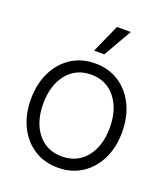

<svg xmlns="http://www.w3.org/2000/svg" viewBox="-136 -823 809 929"><g transform="rotate(20 269.0 -359.0)"><path d="M269 10.3Q199.2 10.3 146.2 -23.9Q93.3 -58.1 63.7 -118.7Q34.2 -179.2 34.2 -257.3Q34.2 -335.4 63.7 -396.2Q93.3 -457 146.2 -491.5Q199.2 -525.9 269 -525.9Q338.9 -525.9 391.8 -491.5Q444.8 -457 474.4 -396.2Q503.9 -335.4 503.9 -257.3Q503.9 -179.2 474.4 -118.7Q444.8 -58.1 391.8 -23.9Q338.9 10.3 269 10.3ZM269 -47.4Q347.7 -47.4 394 -105.2Q440.4 -163.1 440.4 -257.3Q440.4 -351.6 394 -409.9Q347.7 -468.3 269 -468.3Q190.9 -468.3 144.3 -410.2Q97.7 -352.1 97.7 -257.3Q97.7 -163.1 144 -105.2Q190.4 -47.4 269 -47.4ZM241.2 -582 306.2 -727.5H377.4L293.9 -582Z"/></g></svg>

Font: Inter Display Light
Style: Regular
Weight: 300
Designer: Rasmus Andersson
Foundry: rsms
Version: Version 4.000;git-a52131595